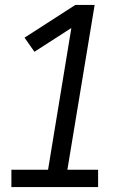

<svg xmlns="http://www.w3.org/2000/svg" viewBox="-20 -755 540 775"><path d="M26 0V-70H174L268 -642L119 -546L79 -603L284 -735H362L252 -70H376V0Z"/></svg>

Font: Iosevka Slab
Style: Italic
Weight: 400
Italic angle: -9°
Monospace: yes
Designer: Belleve Invis
Foundry: Belleve Invis
Version: Version 11.1.0; ttfautohint (v1.8.3)